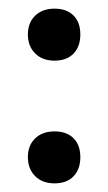

<svg xmlns="http://www.w3.org/2000/svg" viewBox="-20 -409 247 440"><path d="M60.5 -5.4Q43.9 -22 43.9 -48.8Q43.9 -75.7 60.5 -91.8Q77.1 -107.9 105 -107.9Q132.8 -107.9 148.4 -92.3Q164.1 -76.7 164.1 -48.8Q164.1 -21 148.4 -4.9Q132.8 11.2 105 11.2Q77.1 11.2 60.5 -5.4ZM60.5 -286.6Q43.9 -303.2 43.9 -330.1Q43.9 -356.9 60.5 -373Q77.1 -389.2 105 -389.2Q132.8 -389.2 148.4 -373.5Q164.1 -357.9 164.1 -330.1Q164.1 -302.2 148.4 -286.1Q132.8 -270 105 -270Q77.1 -270 60.5 -286.6Z"/></svg>

Font: Cormorant-Bold
Style: Bold
Weight: 700
Designer: Christian Thalmann (Catharsis Fonts)
Version: Version 3.000